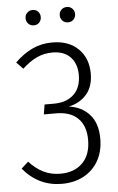

<svg xmlns="http://www.w3.org/2000/svg" viewBox="-59 -906 587 958"><g transform="rotate(-5 234.5 -427.5)"><path d="M18 -82 53 -114Q86 -78 124 -59Q162 -40 209 -40Q279 -40 320 -81Q361 -122 361 -197Q361 -267 322 -305Q283 -343 209 -342H152L160 -391H207Q270 -391 306.5 -425.5Q343 -460 343 -523Q343 -579 311.5 -612.5Q280 -646 221 -646Q179 -646 142.5 -629Q106 -612 70 -578L37 -612Q80 -654 125.5 -675Q171 -696 224 -696Q308 -696 355.5 -648.5Q403 -601 403 -525Q403 -461 370 -422Q337 -383 280 -370Q343 -362 382.5 -318.5Q422 -275 422 -197Q422 -133 395 -86Q368 -39 320.5 -14Q273 11 212 11Q96 11 18 -82ZM179 -828Q179 -811 168.5 -800Q158 -789 141 -789Q125 -789 114 -800Q103 -811 103 -828Q103 -844 114 -855Q125 -866 141 -866Q158 -866 168.5 -855Q179 -844 179 -828ZM351 -828Q351 -811 340 -800Q329 -789 313 -789Q296 -789 285 -800Q274 -811 274 -828Q274 -844 285 -855Q296 -866 313 -866Q329 -866 340 -855Q351 -844 351 -828Z"/></g></svg>

Font: Fira Sans Condensed Light
Style: Regular
Weight: 300
Width: 3
Designer: bBox Type GmbH & Carrois Corporate GbR & Edenspiekermann AG
Foundry: bBox Type GmbH & Carrois Corporate GbR & Edenspiekermann AG
Version: Version 4.301